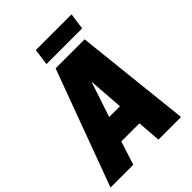

<svg xmlns="http://www.w3.org/2000/svg" viewBox="-303 -1083 1216 1216"><g transform="rotate(-45 305.0 -475.0)"><path d="M248 -779.8H507.8L591.8 0H389.2L377 -158.2H214.8L164.1 0H-40ZM226.1 -839.8 241.2 -950.2H561L545.9 -839.8ZM349.1 -560.1 270 -321.8H366.2Z"/></g></svg>

Font: Cooper Hewitt
Style: Heavy Italic
Weight: 714
Designer: Village Type and Design LLC
Foundry: Cooper Hewitt Smithsonian Design Museum
Version: 1.000